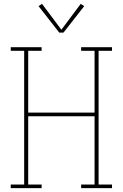

<svg xmlns="http://www.w3.org/2000/svg" viewBox="-20 -981 640 1001"><path d="M36 0V-19H106V-716H36V-735H197V-716H127V-394H473V-716H403V-735H564V-716H494V-19H564V0H403V-19H473V-375H127V-19H197V0ZM289 -811 181 -949 199 -961 300 -826 401 -961 419 -949 311 -811Z"/></svg>

Font: Iosevka Slab Thin Extended
Style: Regular
Weight: 100
Width: 7
Monospace: yes
Designer: Belleve Invis
Foundry: Belleve Invis
Version: Version 11.1.1; ttfautohint (v1.8.3)